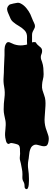

<svg xmlns="http://www.w3.org/2000/svg" viewBox="-20 -1003 371 1360"><path d="M9 -391Q3 -422 5.5 -456Q8 -490 8 -521Q8 -544 10 -566.5Q12 -589 12 -612V-652Q12 -672 20 -689Q26 -701 32.5 -703.5Q39 -706 47 -703.5Q55 -701 63 -696.5Q71 -692 80 -689Q111 -679 140 -682Q164 -684 183 -691Q192 -695 200 -699.5Q208 -704 219 -705Q233 -706 235.5 -700Q238 -694 246 -686Q252 -680 258 -675.5Q264 -671 269 -666Q274 -661 276.5 -654Q279 -647 278 -636Q277 -627 273 -618Q269 -609 269 -599Q269 -588 272 -580.5Q275 -573 278 -564Q285 -544 287 -521.5Q289 -499 289 -478Q289 -458 284 -440Q279 -422 278 -402Q276 -381 281 -364Q286 -347 293 -328Q300 -310 301.5 -291Q303 -272 302 -253Q300 -213 296.5 -173.5Q293 -134 304 -96Q312 -71 320.5 -48Q329 -25 323 2Q318 27 305.5 31Q293 35 278 31.5Q263 28 247 23.5Q231 19 219 25Q205 32 198.5 45Q192 58 189 73Q186 88 185 103.5Q184 119 181 132Q175 164 180 196.5Q185 229 185 261V279Q185 293 183.5 307Q182 321 177 330.5Q172 340 162 335Q154 330 154 318Q154 306 152 298Q150 290 146 283.5Q142 277 140 269Q138 260 138.5 250Q139 240 139 231Q139 211 135 193L128 156Q126 145 123 136Q120 127 120 116Q120 105 121.5 96Q123 87 122 77Q121 71 121.5 64Q122 57 121.5 50Q121 43 119 36.5Q117 30 112 25Q109 22 102 19.5Q95 17 87 15Q79 13 71 11.5Q63 10 59 10Q54 10 47.5 14Q41 18 37 16Q27 12 22.5 -4.5Q18 -21 17 -30V-32Q15 -46 16 -60.5Q17 -75 18.5 -89Q20 -103 20.5 -117.5Q21 -132 19 -146Q15 -167 10.5 -187Q6 -207 6 -228Q6 -270 11.5 -309.5Q17 -349 9 -391ZM36 -958Q44 -970 53.5 -972.5Q63 -975 75 -978Q89 -981 102 -983Q115 -985 129 -977Q150 -966 167.5 -944.5Q185 -923 195 -902Q200 -891 204.5 -879Q209 -867 214 -856Q217 -849 220.5 -842.5Q224 -836 226 -829Q230 -813 224 -802.5Q218 -792 212 -779Q207 -769 207 -756V-682Q207 -671 207.5 -660Q208 -649 206 -638Q204 -630 202 -625Q201 -623 201 -621.5Q201 -620 199 -618Q198 -615 193 -615Q186 -613 182 -617Q180 -619 179 -622.5Q178 -626 177 -629Q175 -639 175.5 -649Q176 -659 175 -669Q173 -680 172 -691Q171 -702 171 -713Q171 -727 171.5 -740.5Q172 -754 167 -768Q162 -780 153.5 -788.5Q145 -797 135 -805Q126 -812 114.5 -818.5Q103 -825 92 -832.5Q81 -840 71.5 -848.5Q62 -857 56 -868Q51 -879 46.5 -890Q42 -901 37 -912Q32 -923 30.5 -935Q29 -947 36 -958Z"/></svg>

Font: Double Feature
Style: Regular
Weight: 400
Designer: David Shetterly
Foundry: David Shetterly
Version: Version 2.100 1997 initial release